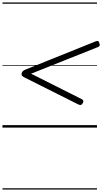

<svg xmlns="http://www.w3.org/2000/svg" viewBox="-20 -1030 825 1550"><path d="M614 -186 179 -404Q163 -412 157.5 -419.5Q152 -427 155 -439Q159 -453 168 -459Q177 -465 195 -472L752 -696Q765 -701 771 -699Q777 -697 781 -685Q787 -671 784.5 -662.5Q782 -654 768 -649L231 -435L639 -230Q650 -225 652.5 -217Q655 -209 648 -197Q642 -185 634 -183Q626 -181 614 -186ZM0 490H763V500H0ZM0 -20H763V0H0ZM0 -505H763V-500H0ZM0 -1010H763V-1000H0Z"/></svg>

Font: Playwrite TZ Guides
Style: Regular
Weight: 400
Designer: Veronika Burian, José Scaglione
Foundry: TypeTogether
Version: Version 1.003